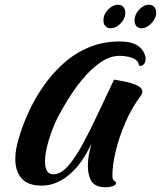

<svg xmlns="http://www.w3.org/2000/svg" viewBox="-20 -783 683 815"><path d="M427 12Q411 12 402 9Q374 2 363.5 -22.5Q353 -47 353 -77Q353 -105 358.5 -132Q364 -159 368 -174Q330 -89 274.5 -42Q219 5 157 5Q99 5 72 -25.5Q45 -56 45 -107Q45 -147 58 -190Q73 -244 99 -302Q125 -360 162 -414Q199 -468 247.5 -512Q296 -556 356 -581.5Q416 -607 489 -607Q533 -607 558.5 -593Q584 -579 594 -553Q598 -544 598 -533Q598 -518 590.5 -510.5Q583 -503 576 -503Q571 -503 569 -509Q567 -523 553.5 -531Q540 -539 522 -542.5Q504 -546 488 -546Q446 -546 405.5 -517.5Q365 -489 330 -446.5Q295 -404 267.5 -359Q240 -314 223 -281Q201 -235 186 -184.5Q171 -134 171 -97Q171 -72 179.5 -57.5Q188 -43 207 -43Q239 -44 269.5 -79Q300 -114 331.5 -172Q363 -230 396 -301Q429 -372 464 -445Q476 -443 496 -439.5Q516 -436 536.5 -430Q557 -424 570.5 -415.5Q584 -407 584 -394Q584 -387 580 -380Q540 -327 512.5 -263.5Q485 -200 471 -140.5Q457 -81 457 -38Q457 -23 463.5 -16.5Q470 -10 473 -8Q473 3 458 7.5Q443 12 427 12ZM449 -663Q436 -663 427.5 -672Q419 -681 419 -696Q419 -722 439 -742.5Q459 -763 481 -763Q495 -763 503.5 -753.5Q512 -744 512 -729Q512 -704 492 -683.5Q472 -663 449 -663ZM581 -663Q567 -663 559 -672Q551 -681 551 -695Q551 -721 570.5 -742Q590 -763 612 -763Q626 -763 634.5 -753.5Q643 -744 643 -730Q643 -705 622.5 -684Q602 -663 581 -663Z"/></svg>

Font: Praise
Style: Regular
Weight: 400
Designer: Robert E. Leuschke
Foundry: Robert E. Leuschke
Version: Version 1.100; ttfautohint (v1.8.3)